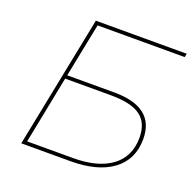

<svg xmlns="http://www.w3.org/2000/svg" viewBox="-124 -828 967 955"><g transform="rotate(20 360.0 -350.0)"><path d="M225 -700H706L702 -681H241L184 -396H433Q648 -396 648 -227Q648 -119 568.5 -59.5Q489 0 344 0H85ZM351 -19Q483 -19 555.5 -73Q628 -127 628 -227Q628 -305 579 -341Q530 -377 422 -377H180L109 -19Z"/></g></svg>

Font: Argentum Sans Thin
Style: Italic
Weight: 100
Italic angle: -11°
Designer: Julieta Ulanovsky (font), Cristiano Sobral (main changes and remaster)
Foundry: Julieta Ulanovsky (font), Cristiano Sobral (main changes and remaster)
Version: Version 2.007;June 15, 2022;FontCreator 14.0.0.2814 64-bit; 